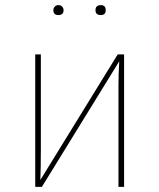

<svg xmlns="http://www.w3.org/2000/svg" viewBox="-20 -732 624 752"><path d="M466 0H444V-394Q444 -442 447 -492L144 0H118V-519H140V-146Q140 -73 138 -27L441 -519H466ZM375 -712Q394 -712 394 -692Q394 -673 375 -673Q354 -673 354 -692Q354 -712 375 -712ZM229 -692Q229 -673 209 -673Q189 -673 189 -692Q189 -700 194.5 -706Q200 -712 209 -712Q218 -712 223.5 -706Q229 -700 229 -692Z"/></svg>

Font: FiraSans
Style: Regular
Weight: 150
Designer: Carrois Corporate & Edenspiekermann AG
Foundry: Carrois Corporate GbR & Edenspiekermann AG
Version: Version 3.106;PS 003.106;hotconv 1.0.70;makeotf.lib2.5.58329